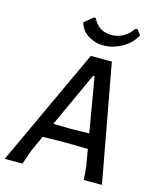

<svg xmlns="http://www.w3.org/2000/svg" viewBox="-129 -928 831 1013"><g transform="rotate(15 287.0 -421.0)"><path d="M495 -842 516 -814Q491 -767 443.5 -740.5Q396 -714 349 -712.5Q302 -711 261.5 -734.5Q221 -758 209 -803L256 -842H267Q297 -777 368.5 -777Q440 -777 484 -842ZM408 -642 526 0H427L421 -71L405 -164L275 -166L158 -164L118 -75L92 0H-5L293 -642ZM332 -544 195 -245 292 -243 391 -245 340 -544Z"/></g></svg>

Font: Alegreya Sans Medium
Style: Italic
Weight: 500
Italic angle: -7°
Designer: Juan Pablo del Peral
Foundry: Huerta Tipografica
Version: Version 2.007